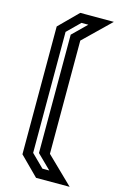

<svg xmlns="http://www.w3.org/2000/svg" viewBox="-141 -809 674 1068"><g transform="rotate(15 196.0 -275.0)"><path d="M182 200 75 93V-643L182 -750H375.5L222 -601V51L375.5 200ZM203 141.5H242.5L162 62.5V-619L242.5 -698H203L130.5 -626.5V70Z"/></g></svg>

Font: Tourney SemiBold
Style: Regular
Weight: 600
Version: Version 1.015